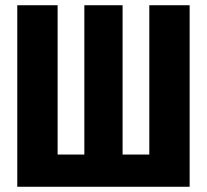

<svg xmlns="http://www.w3.org/2000/svg" viewBox="-20 -713 790 733"><path d="M704 -693V0H46V-693H200V-123H302V-693H448V-123H550V-693Z"/></svg>

Font: Fira Sans Extra Condensed
Style: Bold
Weight: 700
Width: 1
Designer: Carrois Corporate & Edenspiekermann AG
Foundry: Carrois Corporate GbR & Edenspiekermann AG
Version: Version 4.203